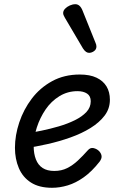

<svg xmlns="http://www.w3.org/2000/svg" viewBox="-20 -873 566 912"><path d="M227 19Q166 19 127 -6Q88 -31 69.5 -74.5Q51 -118 51 -171Q51 -230 71.5 -291.5Q92 -353 131 -404.5Q170 -456 227.5 -487.5Q285 -519 359 -519Q407 -519 438.5 -504Q470 -489 486 -462.5Q502 -436 502 -399Q502 -357 477 -324Q452 -291 410 -265Q368 -239 314.5 -220Q261 -201 205 -188.5Q149 -176 96 -168L103 -238Q137 -244 178 -252.5Q219 -261 260 -273Q301 -285 335.5 -302Q370 -319 390.5 -341Q411 -363 411 -392Q411 -417 393.5 -428.5Q376 -440 348 -440Q301 -440 262 -416Q223 -392 196.5 -353Q170 -314 155 -268Q140 -222 140 -178Q140 -143 150.5 -116Q161 -89 182.5 -75Q204 -61 238 -61Q272 -61 299 -74.5Q326 -88 350 -110.5Q374 -133 397 -159Q409 -173 424.5 -169.5Q440 -166 451 -155Q461 -144 462.5 -132Q464 -120 453 -105Q416 -58 378 -31Q340 -4 302 7.5Q264 19 227 19ZM403 -622Q396 -622 389 -626.5Q382 -631 374 -643L288 -789Q285 -795 282.5 -800Q280 -805 280 -811Q280 -822 289 -831.5Q298 -841 311.5 -847Q325 -853 338 -853Q360 -853 372 -823L434 -669Q436 -665 437 -660.5Q438 -656 438 -652Q438 -638 426.5 -630Q415 -622 403 -622Z"/></svg>

Font: Playwrite AU QLD
Style: Regular
Weight: 400
Designer: Veronika Burian, José Scaglione
Foundry: TypeTogether
Version: Version 1.002